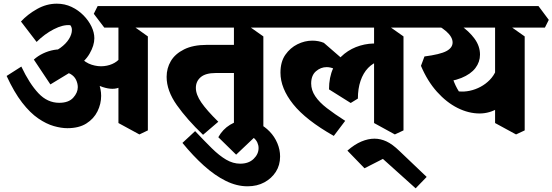

<svg xmlns="http://www.w3.org/2000/svg" viewBox="-20 -688 3004 1044"><path d="M346 9Q313 9 272.5 -2.5Q232 -14 188 -44Q144 -74 100.5 -130Q57 -186 16 -275L96 -326Q140 -233 189 -181Q238 -129 302 -129Q353 -129 378 -156.5Q403 -184 403 -214Q403 -234 393.5 -254Q384 -274 362 -286.5Q340 -299 304 -295L394 -314L254 -229L164 -364Q186 -384 214.5 -397.5Q243 -411 273.5 -416.5Q304 -422 330 -417L373 -382Q432 -355 466.5 -318Q501 -281 515.5 -241.5Q530 -202 530 -167Q530 -123 510 -82.5Q490 -42 449.5 -16.5Q409 9 346 9ZM389 -321 232 -391Q277 -405 308 -427.5Q339 -450 355 -476Q371 -502 371 -525Q371 -533 368.5 -540Q366 -547 362 -551Q323 -555 272.5 -529Q222 -503 179 -460L94 -571Q130 -610 181.5 -639Q233 -668 289 -668Q332 -668 369 -650.5Q406 -633 434 -604.5Q462 -576 477.5 -543.5Q493 -511 493 -480Q493 -441 467 -396Q441 -351 389 -321ZM632 -214Q596 -196 539 -214.5Q482 -233 407 -299L416 -377Q444 -347 478.5 -336Q513 -325 545.5 -328.5Q578 -332 603 -346.5Q628 -361 639 -382ZM738 43 624 -19V-590L680 -564L784 -490V21ZM547 -538 490 -613 511 -655H859L915 -580L894 -538Z M1084 45Q997 -38 941.5 -116.5Q886 -195 886 -270Q886 -317 909 -356Q932 -395 981 -419.5Q1030 -444 1104 -444H1289L1298 -291H1153Q1098 -291 1071.5 -268.5Q1045 -246 1045 -210Q1045 -174 1074.5 -131Q1104 -88 1167 -26ZM1365 43 1252 -19V-590L1307 -564L1412 -490V21ZM859 -538 803 -613 824 -655H1487L1543 -580L1522 -538Z M1326 325Q1267 325 1207.5 295.5Q1148 266 1089 213Q1030 160 972 89L1041 25Q1091 78 1131.5 118Q1172 158 1209.5 180Q1247 202 1286 202Q1332 202 1359 176Q1386 150 1386 117Q1386 102 1379.5 87.5Q1373 73 1360 62L1264 153L1167 58Q1191 15 1231 -9.5Q1271 -34 1315 -34Q1353 -34 1386.5 -17Q1420 0 1446.5 27.5Q1473 55 1488 90.5Q1503 126 1503 163Q1503 210 1480 246Q1457 282 1417.5 303.5Q1378 325 1326 325Z M1795 51Q1643 -35 1574 -121.5Q1505 -208 1505 -293Q1505 -352 1531.5 -390Q1558 -428 1597.5 -447.5Q1637 -467 1678 -467Q1695 -467 1711 -464Q1727 -461 1741 -455L1891 -325L1859 -258L1832 -290Q1814 -307 1794.5 -315Q1775 -323 1756 -323Q1724 -323 1698 -300.5Q1672 -278 1672 -234Q1672 -198 1694 -165Q1716 -132 1757.5 -100Q1799 -68 1857 -31ZM1887 -128 1769 -202Q1769 -268 1791.5 -316.5Q1814 -365 1852.5 -395.5Q1891 -426 1938.5 -440Q1986 -454 2035 -451L2043 -356Q2008 -346 1981.5 -318.5Q1955 -291 1940.5 -248.5Q1926 -206 1926 -152ZM2127 43 2014 -19V-590L2069 -564L2174 -490V21ZM1487 -538 1431 -613 1452 -655H2249L2305 -580L2284 -538Z M2240 336 2062 176 1962 227 1869 131Q1908 97 1945 81.5Q1982 66 2016 66Q2049 66 2081.5 81Q2114 96 2152 133L2300 274Z M2355 -239 2269 -330 2288 -381Q2373 -392 2407 -410Q2441 -428 2441 -457Q2441 -487 2406.5 -517.5Q2372 -548 2298 -582L2370 -614Q2432 -586 2481.5 -552Q2531 -518 2560.5 -477.5Q2590 -437 2590 -391Q2590 -351 2565 -318Q2540 -285 2488.5 -264Q2437 -243 2355 -239ZM2588 -71Q2528 -71 2468 -101Q2408 -131 2356 -189Q2304 -247 2269 -330L2425 -328Q2430 -295 2443 -258Q2456 -221 2475 -191Q2504 -188 2534.5 -194.5Q2565 -201 2593 -216Q2621 -231 2643 -253.5Q2665 -276 2677 -305L2738 -142Q2717 -117 2692 -101.5Q2667 -86 2641 -78.5Q2615 -71 2588 -71ZM2786 43 2672 -19V-590L2728 -564L2833 -490V21ZM2250 -538 2194 -613 2215 -655H2908L2964 -580L2943 -538Z"/></svg>

Font: Eczar
Style: Bold
Weight: 700
Designer: Vaibhav Singh
Foundry: Rosetta Type Foundry
Version: Version 2.000